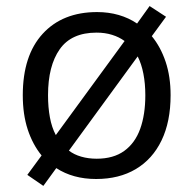

<svg xmlns="http://www.w3.org/2000/svg" viewBox="-20 -585 642 638"><path d="M546.9 -268.6Q546.9 -180.7 516.8 -118.4Q486.8 -56.2 431.4 -23.2Q376 9.8 299.3 9.8Q260.7 9.8 227.8 0.7Q194.8 -8.3 167 -26.4L124 32.7L70.8 -3.9L118.2 -68.4Q88.4 -105 72 -155Q55.7 -205.1 55.7 -268.6Q55.7 -400.4 121.8 -472.7Q188 -544.9 302.7 -544.9Q340.8 -544.9 374.5 -535.2Q408.2 -525.4 435.5 -506.8L477.1 -564.9L531.7 -529.3L484.4 -464.8Q513.7 -429.2 530.3 -379.9Q546.9 -330.6 546.9 -268.6ZM139.6 -268.6Q139.6 -228.5 145.8 -195.1Q151.9 -161.6 165.5 -136.2L394 -448.7Q376 -461.9 352.5 -469.2Q329.1 -476.6 300.8 -476.6Q217.3 -476.6 178.5 -421.4Q139.6 -366.2 139.6 -268.6ZM462.9 -268.6Q462.9 -307.1 456.5 -339.8Q450.2 -372.6 437.5 -397.5L209 -84.5Q226.1 -71.3 249.8 -64.5Q273.4 -57.6 301.3 -57.6Q356.9 -57.6 392.8 -83.5Q428.7 -109.4 445.8 -156.7Q462.9 -204.1 462.9 -268.6Z"/></svg>

Font: Wonky
Style: Regular
Weight: 400
Designer: Monotype Design Team
Foundry: Monotype Imaging Inc.
Version: Version 3.000